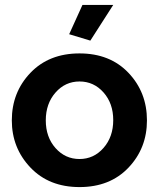

<svg xmlns="http://www.w3.org/2000/svg" viewBox="-20 -750 646 780"><path d="M347 -585 261 -611 315 -730H440ZM28 -261Q28 -375 103.5 -454Q179 -533 303 -533Q427 -533 502 -454Q577 -375 577 -261Q577 -148 502 -69Q427 10 303 10Q179 10 103.5 -69.5Q28 -149 28 -261ZM205.5 -148.5Q245 -104 303 -104Q361 -104 400.5 -149Q440 -194 440 -262Q440 -330 400.5 -374.5Q361 -419 303 -419Q245 -419 205.5 -374Q166 -329 166 -261Q166 -193 205.5 -148.5Z"/></svg>

Font: Raleway-v4020
Style: Bold
Weight: 700
Designer: Matt McInerney, Pablo Impallari, Rodrigo Fuenzalida
Foundry: Matt McInerney, Pablo Impallari, Rodrigo Fuenzalida
Version: Version 4.020;PS 004.020;hotconv 1.0.88;makeotf.lib2.5.64775